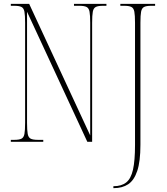

<svg xmlns="http://www.w3.org/2000/svg" viewBox="-20 -734 863 994"><path d="M567 240V230H568Q609 230 633.5 210.5Q658 191 668.5 144.5Q679 98 679 16V-616Q679 -655 675.5 -673.5Q672 -692 660 -698Q648 -704 623 -704H603V-714H783V-704H763Q738 -704 726 -698Q714 -692 710.5 -673.5Q707 -655 707 -616V15Q707 102 690.5 151Q674 200 643.5 220Q613 240 569 240ZM36 0V-10H54Q79 -10 91 -16Q103 -22 106.5 -40.5Q110 -59 110 -98V-616Q110 -655 106.5 -673.5Q103 -692 91 -698Q79 -704 54 -704H36V-714H131L447 -33V-616Q447 -655 443.5 -673.5Q440 -692 428 -698Q416 -704 391 -704H363V-714H531V-704H513Q488 -704 476 -698Q464 -692 460.5 -673.5Q457 -655 457 -616V0H432L120 -673V-98Q120 -59 123.5 -40.5Q127 -22 139 -16Q151 -10 176 -10H204V0Z"/></svg>

Font: Noto Serif Display ExtraCondensed Thin
Style: Regular
Weight: 100
Width: 2
Designer: Monotype Design Team
Foundry: Monotype Imaging Inc.
Version: Version 2.009